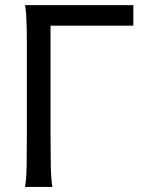

<svg xmlns="http://www.w3.org/2000/svg" viewBox="-20 -733 602 753"><path d="M178.2 -212.4Q178.2 -139.6 179.2 -84.2Q180.2 -28.8 185.5 0H78.1Q83.5 -29.3 84.5 -84.7Q85.4 -140.1 85.4 -212.4V-566.4Q85.4 -599.1 84.7 -626.7Q84 -654.3 82.5 -676.3Q81.1 -698.2 78.1 -712.9H502.9V-632.3H178.2Z"/></svg>

Font: Andika FrenchTight
Style: Regular
Weight: 400
Designer: Victor Gaultney, Annie Olsen, Julie Remington, Don Collingsworth, Eric Hays, Becca Hirsbrunner
Foundry: SIL International
Version: Version 5.000 ; Dig1 Dig4Opn Dig7 LnSpcTght